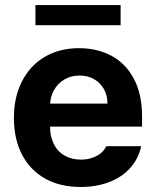

<svg xmlns="http://www.w3.org/2000/svg" viewBox="-20 -727 614 757"><path d="M34.8 -262.4Q34.8 -344 66.7 -406.4Q98.7 -468.9 156.7 -503Q214.8 -537.1 291.6 -537.1Q363.2 -537.1 419.4 -507.1Q475.6 -477.2 507.8 -416.5Q540 -355.8 540 -268.6V-227.9H94V-318.5H403.7Q403.7 -350.8 389.7 -375.7Q375.7 -400.7 350.7 -415Q325.7 -429.2 293.8 -429.2Q260.2 -429.2 233.9 -413.7Q207.6 -398.2 192.8 -371.5Q177.9 -344.8 177.4 -313V-228.1Q177.4 -188.3 192.4 -158.7Q207.3 -129.1 235.1 -113.4Q262.8 -97.7 299.4 -97.7Q323.6 -97.7 343.6 -104.7Q363.6 -111.6 377.7 -123.1Q391.7 -134.6 398.7 -150.6H536.6Q526.2 -102.2 494.4 -65.9Q462.6 -29.5 412 -9.7Q361.4 10.2 297.2 10.2Q217.1 10.2 157.9 -22.9Q98.7 -56.1 66.7 -117.6Q34.8 -179.1 34.8 -262.4ZM455.5 -627.7H119.7V-707H455.5Z"/></svg>

Font: WEMIX Pretendard Variable
Style: Regular
Weight: 400
Designer: Base glyphs from Inter by Rasmus Andersson; Hangeul glyphs from Noto Sans CJK(Source Han Sans) by Jang Soo-young and Kan
Foundry: Kil Hyung-jin
Version: Version 1.000;Glyphs 3.2 (3208)